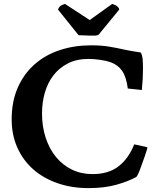

<svg xmlns="http://www.w3.org/2000/svg" viewBox="-20 -955 808 987"><path d="M434 -652Q374 -652 329 -629Q284 -606 254.5 -567.5Q225 -529 210.5 -478.5Q196 -428 196 -372Q196 -305 214.5 -248Q233 -191 267 -149Q301 -107 349 -83.5Q397 -60 455 -60Q538 -60 589.5 -100Q641 -140 670 -213L738 -198Q738 -196 734.5 -183.5Q731 -171 725 -154Q719 -137 712 -117.5Q705 -98 699 -82Q693 -66 687.5 -55.5Q682 -45 680 -45Q638 -22 577 -5Q516 12 435 12Q349 12 276.5 -13Q204 -38 151.5 -84Q99 -130 69.5 -195.5Q40 -261 40 -341Q40 -434 71.5 -505Q103 -576 158 -624.5Q213 -673 287.5 -697.5Q362 -722 448 -722Q502 -722 543 -715Q584 -708 619 -700Q638 -696 658 -692.5Q678 -689 704 -685Q712 -668 713.5 -648.5Q715 -629 715 -600Q715 -550 709 -492L637 -500Q629 -560 608 -590.5Q587 -621 549 -635Q527 -643 495 -647.5Q463 -652 434 -652ZM468 -772Q452 -772 438.5 -772Q425 -772 414 -773Q411 -773 399 -773.5Q387 -774 384 -774L278 -906Q282 -917 289.5 -923.5Q297 -930 314 -935L441 -852L557 -935Q571 -930 575.5 -927.5Q580 -925 586 -919Q590 -915 591.5 -911.5Q593 -908 593 -906L493 -784Q490 -777 482.5 -774.5Q475 -772 468 -772Z"/></svg>

Font: Lusitana
Style: Bold
Weight: 700
Designer: Ana Paula Megda
Foundry: Ana Paula Megda
Version: Version 1.000; ttfautohint (v1.1) -l 8 -r 50 -G 200 -x 14 -D